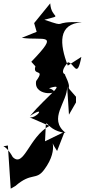

<svg xmlns="http://www.w3.org/2000/svg" viewBox="-65 -848 510 1147"><path d="M389 -236V-270C304 -365 382 -279 321 -406C345 -402 274 -397 341 -476C380 -471 395 -372 421 -508L340 -456C291 -585 279 -706 425 -715C229 -723 353 -678 200 -730C320 -762 241 -731 235 -828L139 -710L154 -658L65 -622C196 -603 297 -660 122 -479L199 -394L159 -481C105 -375 216 -453 151 -364C132 -262 328 -287 228 -321C340 -357 221 -282 114 -155C214 -221 155 -140 112 -147L230 -96C108 -30 78 158 11 90C-39 0 -70 34 -18 21L-1 279L27 263C124 179 149 232 198 167C303 28 210 -45 276 54L321 -61L204 -4C216 -200 185 -69 327 -54C219 -140 339 -237 336 -331L347 -163Z"/></svg>

Font: Asimov Silicon
Style: Regular
Weight: 400
Designer: Google
Version: Version 2.000980; 2014